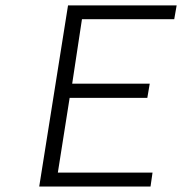

<svg xmlns="http://www.w3.org/2000/svg" viewBox="-20 -680 664 700"><path d="M123 0 228 -660.2H624L615.2 -609.9H278.8L243.2 -375H525.9L517.1 -323.2H233.9L190.9 -50.8H536.1L528.8 0Z"/></svg>

Font: Office Code Pro D Light Italic
Style: Regular
Weight: 300
Italic angle: -9°
Designer: Nathan Rutzky & Paul D. Hunt
Foundry: Adobe Systems Incorporated
Version: Version 1.004;PS 001.004;hotconv 1.0.70;makeotf.lib2.5.58329